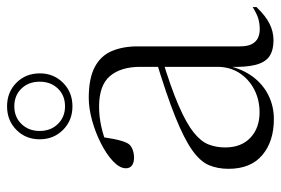

<svg xmlns="http://www.w3.org/2000/svg" viewBox="-143 -623 776 530"><g transform="rotate(-90 245.0 -358.0)"><path d="M349 -317 351 -299.5Q268.5 -274.5 219 -253Q169.5 -231.5 144.5 -211.5Q119.5 -191.5 111.2 -170.2Q103 -149 103 -124.5Q103 -80 129.8 -54.8Q156.5 -29.5 200 -29.5Q234.5 -29.5 263 -44.2Q291.5 -59 308.5 -85.2Q325.5 -111.5 325.5 -146V-358.5Q325.5 -412.5 300 -442.5Q274.5 -472.5 215.5 -472.5Q188 -472.5 159.8 -466.2Q131.5 -460 102 -447L132 -465.5Q129.5 -448.5 126.5 -433Q123.5 -417.5 119.8 -406.2Q116 -395 111.5 -389.5Q106 -383 95.8 -379.5Q85.5 -376 75 -376Q61 -376 53.2 -381.8Q45.5 -387.5 45.5 -398.5Q45.5 -415.5 64.8 -433.8Q84 -452 114 -467.2Q144 -482.5 177.5 -491.8Q211 -501 239.5 -501Q293.5 -501 324.8 -484.5Q356 -468 369 -437.5Q382 -407 382 -366V-83.5Q382 -63 388.2 -51Q394.5 -39 405.2 -34Q416 -29 429 -29Q445 -29 458.5 -33Q472 -37 490.5 -48.5V-38Q466 -12.5 444.2 -1.8Q422.5 9 398.5 9Q371.5 9 354.8 -2.2Q338 -13.5 331 -40.5Q324 -67.5 325.5 -114.5L328.5 -116.5Q319 -75.5 297.5 -47.2Q276 -19 246 -4.5Q216 10 181.5 10Q119.5 10 81.8 -22Q44 -54 44 -115Q44 -145.5 54.2 -169.5Q64.5 -193.5 95.5 -215.5Q126.5 -237.5 187.2 -262Q248 -286.5 349 -317ZM216.5 -726.5Q255.5 -726.5 281.5 -700.8Q307.5 -675 307.5 -636Q307.5 -598 281.5 -572Q255.5 -546 216.5 -546Q177.5 -546 151.5 -572Q125.5 -598 125.5 -636.5Q125.5 -675 151.5 -700.8Q177.5 -726.5 216.5 -726.5ZM216.5 -566.5Q246.5 -566.5 265.5 -586.2Q284.5 -606 284.5 -636.5Q284.5 -667 265.5 -686.8Q246.5 -706.5 216.5 -706.5Q187 -706.5 167.8 -686.8Q148.5 -667 148.5 -636.5Q148.5 -606 167.8 -586.2Q187 -566.5 216.5 -566.5Z"/></g></svg>

Font: Newsreader 60pt Light
Style: Regular
Weight: 300
Designer: Hugues Gentile
Foundry: Production Type
Version: Version 1.003